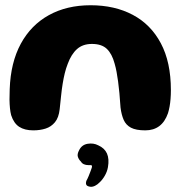

<svg xmlns="http://www.w3.org/2000/svg" viewBox="-20 -486 722 732"><path d="M107 11Q74 11 53.2 -2.5Q32.5 -16 22.5 -47Q19.5 -58.5 18 -73.2Q16.5 -88 16.2 -106.2Q16 -124.5 17 -146Q20.5 -247.5 59.2 -319Q98 -390.5 166.2 -428.2Q234.5 -466 325.5 -466Q417 -466 486 -429.5Q555 -393 593.2 -321Q631.5 -249 631.5 -142.5Q631.5 -124.5 630.2 -108.8Q629 -93 626.5 -79.5Q624 -66 620.5 -54.5Q609 -21.5 587.2 -5.2Q565.5 11 534 11Q498.5 11 479.2 0.8Q460 -9.5 451.5 -29Q443 -48.5 439.5 -76Q437.5 -107 435.2 -131.5Q433 -156 430.2 -175.5Q427.5 -195 424.5 -211.5Q421.5 -228 417 -243.5Q407 -281 387.2 -299.8Q367.5 -318.5 330.5 -318.5Q295.5 -318.5 273.5 -298.8Q251.5 -279 238 -242Q231.5 -225.5 227 -207Q222.5 -188.5 219 -167.2Q215.5 -146 213 -121.5Q210.5 -97 207.5 -69.5Q204 -37.5 189.5 -20Q175 -2.5 153.8 4.2Q132.5 11 107 11ZM324 226Q311 224 308.8 217.8Q306.5 211.5 309 204Q313.5 196 318 185.2Q322.5 174.5 325.5 166Q328.5 159 330 153.2Q331.5 147.5 330 145Q328.5 143.5 325.5 143.5H316.5Q307.5 143.5 300 140.2Q292.5 137 288.5 130Q280.5 122.5 277 112.2Q273.5 102 281.5 87Q291.5 66 314 62.2Q336.5 58.5 354.5 68Q378.5 78.5 387.8 99.2Q397 120 391.5 151.5Q388.5 168.5 379.5 184Q370.5 199.5 359.5 209.5Q352 217.5 342.5 222.2Q333 227 324 226Z"/></svg>

Font: Gluten Thin SemiBold
Style: Regular
Weight: 600
Version: Version 1.300